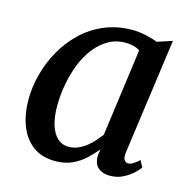

<svg xmlns="http://www.w3.org/2000/svg" viewBox="-89 -656 753 755"><g transform="rotate(15 287.0 -278.5)"><path d="M459.5 -95.5Q456.5 -72.5 463 -64Q469.5 -55.5 478.5 -55.5Q487.5 -55.5 497.8 -61.5Q508 -67.5 523 -81L537 -54Q532.5 -47 516.8 -31.5Q501 -16 476.5 -3Q452 10 421.5 10Q392.5 10 374.2 -5Q356 -20 356 -53L359.5 -80.5Q342 -59 319.5 -38Q297 -17 267.5 -3.5Q238 10 199.5 10Q144 10 107.5 -17.5Q71 -45 53.2 -92Q35.5 -139 35.5 -197Q35.5 -247.5 49.2 -300Q63 -352.5 89.8 -400.2Q116.5 -448 156 -485.8Q195.5 -523.5 247 -545.2Q298.5 -567 361.5 -567Q385.5 -567 414 -561Q442.5 -555 463.5 -546.5L524.5 -566.5ZM406 -496.5Q393.5 -504 378.5 -507.8Q363.5 -511.5 347.5 -511.5Q308 -511.5 276.5 -493Q245 -474.5 221.2 -443.2Q197.5 -412 182 -372Q166.5 -332 158.8 -288.2Q151 -244.5 151 -202Q151 -155.5 161.5 -123.2Q172 -91 190.8 -74.5Q209.5 -58 234.5 -58Q255.5 -58 273.5 -65.8Q291.5 -73.5 307 -85.8Q322.5 -98 335 -112.2Q347.5 -126.5 357.5 -139.5Z"/></g></svg>

Font: Merriweather 20pt Medium
Style: Italic
Weight: 500
Italic angle: -7.8°
Version: Version 2.101